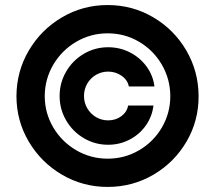

<svg xmlns="http://www.w3.org/2000/svg" viewBox="-20 -738 861 769"><path d="M413.1 -548.8Q460 -548.8 500.5 -528.1Q541 -507.3 567.1 -471.4Q593.3 -435.5 598.6 -391.6H496.1Q491.2 -417.5 467.3 -434.3Q443.4 -451.2 413.1 -451.2Q386.7 -451.2 364.5 -438.2Q342.3 -425.3 329.3 -402.8Q316.4 -380.4 316.4 -353.5Q316.4 -327.1 329.3 -304.7Q342.3 -282.2 364.5 -269Q386.7 -255.9 413.1 -255.9Q443.4 -255.9 465.8 -272.5Q488.3 -289.1 493.2 -315.4H594.7Q589.4 -271.5 564.2 -235.6Q539.1 -199.7 499.3 -179Q459.5 -158.2 413.1 -158.2Q360.4 -158.2 315.7 -184.6Q271 -210.9 244.9 -255.9Q218.8 -300.8 218.8 -353.5Q218.8 -406.2 244.9 -451.2Q271 -496.1 315.7 -522.5Q360.4 -548.8 413.1 -548.8ZM45.9 -353.5Q46.4 -452.6 95.7 -536.1Q145 -619.6 228.5 -668.7Q312 -717.8 411.1 -717.8Q510.3 -717.8 593.8 -668.7Q677.2 -619.6 726.1 -536.1Q774.9 -452.6 775.4 -353.5Q775.9 -254.4 727.1 -170.9Q678.2 -87.4 594.5 -38.3Q510.7 10.7 411.1 10.7Q312 10.7 228.3 -38.3Q144.5 -87.4 95.2 -170.9Q45.9 -254.4 45.9 -353.5ZM662.1 -353.5Q661.6 -421.9 627.9 -479.5Q594.2 -537.1 536.9 -570.8Q479.5 -604.5 411.1 -604.5Q343.3 -604.5 285.6 -570.8Q228 -537.1 193.8 -479.5Q159.7 -421.9 159.2 -353.5Q159.2 -285.6 193.1 -228Q227.1 -170.4 284.9 -136.5Q342.8 -102.5 411.1 -102.5Q479.5 -102.5 537.1 -136.2Q594.7 -169.9 628.4 -227.5Q662.1 -285.2 662.1 -353.5Z"/></svg>

Font: Pretendard
Style: Bold
Weight: 700
Designer: Base glyphs from Inter by Rasmus Andersson; Hangeul glyphs from Noto Sans CJK(Source Han Sans) by Jang Soo-young and Kan
Foundry: Kil Hyung-jin
Version: Version 1.309